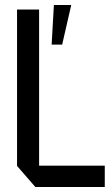

<svg xmlns="http://www.w3.org/2000/svg" viewBox="-20 -746 445 766"><path d="M121 0 48 -84V-708H136V-85H398V0ZM186 -568 195 -726H264V-725L228 -568Z"/></svg>

Font: Foldit Thin
Style: Regular
Weight: 400
Version: Version 1.003